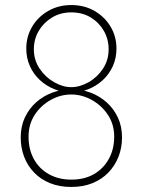

<svg xmlns="http://www.w3.org/2000/svg" viewBox="-20 -730 565 760"><path d="M84 -538Q84 -500 98.5 -468Q113 -436 138 -413Q163 -390 195 -377Q227 -364 262 -364Q298 -364 330 -377Q362 -390 387 -413Q412 -436 426.5 -468Q441 -500 441 -538Q441 -585 418 -624Q395 -663 354.5 -686.5Q314 -710 262 -710Q211 -710 170.5 -686.5Q130 -663 107 -624Q84 -585 84 -538ZM114 -535Q114 -575 133.5 -608Q153 -641 186.5 -661Q220 -681 262 -681Q306 -681 339 -661Q372 -641 391 -608Q410 -575 410 -535Q410 -492 387.5 -458Q365 -424 330.5 -404.5Q296 -385 262 -385Q229 -385 194.5 -404.5Q160 -424 137 -458Q114 -492 114 -535ZM62 -186Q62 -145 75.5 -109.5Q89 -74 115 -47Q141 -20 178 -5Q215 10 262 10Q309 10 346 -5Q383 -20 409 -47Q435 -74 449 -109.5Q463 -145 463 -186Q463 -230 446.5 -265Q430 -300 402 -325Q374 -350 338 -363.5Q302 -377 262 -377Q224 -377 187.5 -363.5Q151 -350 123 -325Q95 -300 78.5 -265Q62 -230 62 -186ZM93 -189Q93 -238 117.5 -275.5Q142 -313 181 -334.5Q220 -356 262 -356Q304 -356 343 -334.5Q382 -313 407 -275.5Q432 -238 432 -189Q432 -139 410.5 -100.5Q389 -62 351.5 -40.5Q314 -19 262 -19Q212 -19 173.5 -40.5Q135 -62 114 -100.5Q93 -139 93 -189Z"/></svg>

Font: Jost ExtraLight
Style: Regular
Weight: 250
Version: Version 3.710